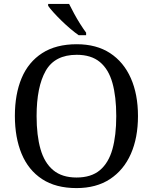

<svg xmlns="http://www.w3.org/2000/svg" viewBox="-20 -951 782 981"><path d="M371 10Q265 10 195 -36Q125 -82 90.5 -165Q56 -248 56 -359Q56 -470 90.5 -552Q125 -634 195.5 -679.5Q266 -725 372 -725Q473 -725 542.5 -679.5Q612 -634 648.5 -551.5Q685 -469 685 -358Q685 -247 648.5 -164.5Q612 -82 542 -36Q472 10 371 10ZM371 -44Q446 -44 490.5 -81.5Q535 -119 554.5 -189Q574 -259 574 -358Q574 -457 554.5 -527Q535 -597 490.5 -634Q446 -671 372 -671Q260 -671 213.5 -589Q167 -507 167 -358Q167 -259 187 -189Q207 -119 252 -81.5Q297 -44 371 -44ZM382 -771Q362 -785 339 -804.5Q316 -824 293.5 -846Q271 -868 253 -888Q235 -908 226 -921V-931H333Q344 -909 358.5 -882Q373 -855 389.5 -829Q406 -803 420 -784V-771Z"/></svg>

Font: Noto Serif Tamil
Style: Italic
Weight: 400
Italic angle: -12°
Designer: Indian Type Foundry, Tom Grace, and the Monotype Design Team
Foundry: Monotype Imaging Inc.
Version: Version 2.003